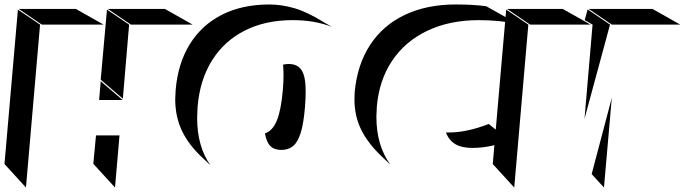

<svg xmlns="http://www.w3.org/2000/svg" viewBox="-102 -846 3062 858"><path d="M85 -736H361L237 -806H-18ZM759 -736 635 -806H380L483 -736ZM14 -8 77 -736 -22 -803 -82 -113ZM348 -490 447 -405 475 -736 376 -803ZM341 -399H446L348 -483ZM412 -8 432 -241H327L315 -114Z M681 -404Q681 -324 711.5 -260.5Q742 -197 805 -139L838 -108Q779 -191 779 -320Q779 -335 781 -369Q791 -489 845.5 -576Q900 -663 992 -709.5Q1084 -756 1206 -756Q1305 -756 1380 -726L1343 -748Q1268 -794 1211.5 -810Q1155 -826 1102 -826Q981 -826 890.5 -780.5Q800 -735 746.5 -649Q693 -563 683 -444Q681 -416 681 -404ZM1261 -369Q1264 -408 1264 -437Q1264 -504 1246 -532Q1228 -560 1189 -560Q1175 -560 1163 -557Q1165 -531 1165 -511Q1165 -482 1162 -444Q1154 -353 1135 -307Q1116 -261 1082 -250Q1089 -210 1106.5 -193Q1124 -176 1155 -176Q1187 -176 1208 -193.5Q1229 -211 1242 -253Q1255 -295 1261 -369Z M1482 -401Q1482 -326 1513.5 -263.5Q1545 -201 1612 -139L1642 -111Q1580 -196 1580 -324Q1580 -338 1582 -370Q1592 -487 1650 -574Q1708 -661 1807.5 -708.5Q1907 -756 2038 -756Q2130 -756 2212 -739L2071 -818Q2017 -826 1934 -826Q1805 -826 1707 -779.5Q1609 -733 1551.5 -644.5Q1494 -556 1483 -434Q1482 -423 1482 -401ZM1891 -254Q1904 -219 1932.5 -202Q1961 -185 2009 -185Q2087 -185 2174 -218L2082 -292Q1984 -254 1905 -254Z M2267 -736H2537L2413 -806H2164ZM2938 -736 2814 -806H2529L2632 -736ZM2511 -756 2546 -736 2510 -315 2624 -736 2524 -804ZM2196 -8 2259 -736 2160 -803 2100 -113ZM2597 -8 2632 -409 2542 -68Z"/></svg>

Font: FFF_HK Layer Middle
Style: Regular
Weight: 400
Italic angle: -5°
Designer: bBox Type GmbH
Foundry: bBox Type GmbH
Version: Version 0.002